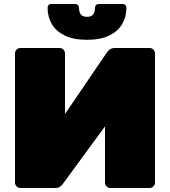

<svg xmlns="http://www.w3.org/2000/svg" viewBox="-20 -940 850 960"><path d="M82 0Q71 0 63 -8Q55 -16 55 -27V-673Q55 -684 63 -692Q71 -700 82 -700H278Q289 -700 297 -692Q305 -684 305 -673V-370L514 -677Q521 -688 531 -694Q541 -700 555 -700H728Q739 -700 747 -692Q755 -684 755 -673V-27Q755 -16 747 -8Q739 0 728 0H532Q521 0 513 -8Q505 -16 505 -27V-308L296 -23Q290 -14 281 -7Q272 0 255 0ZM415 -741Q348 -741 304.5 -762Q261 -783 239.5 -819Q218 -855 218 -901Q218 -909 222.5 -914.5Q227 -920 237 -920H356Q365 -920 370 -914.5Q375 -909 375 -901Q375 -889 378.5 -878.5Q382 -868 390.5 -862Q399 -856 415 -856Q431 -856 439.5 -862Q448 -868 451.5 -878.5Q455 -889 455 -901Q455 -909 460 -914.5Q465 -920 474 -920H593Q602 -920 607 -914.5Q612 -909 612 -901Q612 -855 590.5 -819Q569 -783 525.5 -762Q482 -741 415 -741Z"/></svg>

Font: Rubik Black
Style: Regular
Weight: 900
Designer: Hubert and Fischer
Foundry: Hubert and Fischer
Version: Version 2.300;gftools[0.9.30]